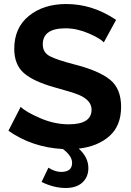

<svg xmlns="http://www.w3.org/2000/svg" viewBox="-20 -735 653 956"><path d="M583 -203Q583 -109 525 -57.5Q467 -6 372 5Q420 48 420 102Q420 146 390.5 173.5Q361 201 307 201Q248 201 187 171L221 100Q255 121 284 121Q339 121 339 76Q339 41 293 7Q140 -1 22 -84L83 -203Q108 -178 179.5 -147Q251 -116 322 -116Q436 -116 436 -189Q436 -235 374 -262Q347 -274 252 -300Q145 -330 98 -372Q51 -414 51 -492Q51 -597 124 -656Q197 -715 310 -715Q441 -715 558 -636L497 -524Q479 -544 421 -569Q363 -594 306 -594Q193 -594 193 -514Q193 -474 227.5 -455.5Q262 -437 355 -413Q472 -383 527.5 -338.5Q583 -294 583 -203Z"/></svg>

Font: Raleway-v4020
Style: Bold
Weight: 700
Designer: Matt McInerney, Pablo Impallari, Rodrigo Fuenzalida
Foundry: Matt McInerney, Pablo Impallari, Rodrigo Fuenzalida
Version: Version 4.020;PS 004.020;hotconv 1.0.88;makeotf.lib2.5.64775